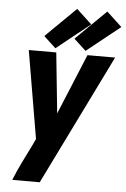

<svg xmlns="http://www.w3.org/2000/svg" viewBox="-64 -829 710 1079"><g transform="rotate(5 291.5 -289.5)"><path d="M47 205H202L563 -530H407L266 -189L231 -530H76L160 -35L142 3Q117 53 92.5 103Q68 153 47 205ZM394 -553 583 -704 497 -784 326 -616ZM224 -553 413 -704 327 -784 156 -616Z"/></g></svg>

Font: Iosevka Sparkle Heavy Oblique
Style: Regular
Weight: 900
Italic angle: -9°
Designer: Belleve Invis
Foundry: Belleve Invis
Version: Version 4.5.0; ttfautohint (v1.8.3)